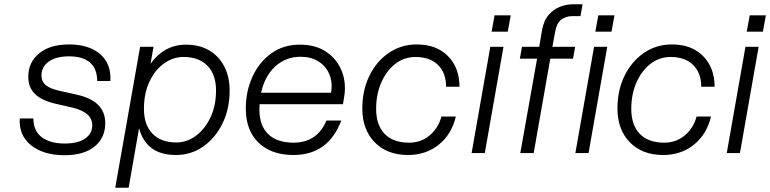

<svg xmlns="http://www.w3.org/2000/svg" viewBox="-20 -720 3622 903"><path d="M320 -214 246 -231Q178 -246 145.5 -277Q113 -308 113 -359Q113 -427 164 -469Q215 -511 305 -511Q399 -511 451.5 -465Q504 -419 499 -339H437Q437 -397 403 -426Q369 -455 305 -455Q244 -455 209.5 -430.5Q175 -406 175 -365Q175 -336 196 -319Q217 -302 264 -292L340 -275Q475 -246 475 -141Q475 -72 425 -31Q375 10 283 10Q185 10 126.5 -36.5Q68 -83 73 -163H137Q137 -105 176 -75Q215 -45 284 -45Q347 -45 380.5 -68.5Q414 -92 414 -131Q414 -192 320 -214Z M639 -500H702L688 -420Q717 -462 759.5 -486Q802 -510 855 -510Q917 -510 963 -483.5Q1009 -457 1034.5 -408Q1060 -359 1060 -294Q1060 -208 1026.5 -139.5Q993 -71 936 -31Q879 9 808 9Q736 9 693 -23.5Q650 -56 634 -117L585 163H522ZM996 -295Q996 -369 956 -410.5Q916 -452 843 -452Q793 -452 750.5 -421Q708 -390 682.5 -335Q657 -280 657 -208Q657 -133 697 -91.5Q737 -50 810 -50Q859 -50 901.5 -81.5Q944 -113 970 -168Q996 -223 996 -295Z M1136 -209Q1136 -291 1167.5 -359.5Q1199 -428 1256 -469Q1313 -510 1390 -510Q1465 -510 1515.5 -475.5Q1566 -441 1588 -384Q1610 -327 1598 -260L1593 -230H1201Q1200 -218 1200 -205Q1200 -129 1241.5 -89Q1283 -49 1361 -49Q1417 -49 1456 -76Q1495 -103 1515 -153H1585Q1524 9 1360 9Q1256 9 1196 -49Q1136 -107 1136 -209ZM1394 -453Q1324 -453 1274.5 -407.5Q1225 -362 1208 -284H1537Q1545 -334 1528.5 -372Q1512 -410 1477 -431.5Q1442 -453 1394 -453Z M1684 -210Q1684 -296 1717.5 -364Q1751 -432 1809 -471.5Q1867 -511 1940 -511Q2033 -511 2087 -456Q2141 -401 2141 -312H2078Q2078 -377 2040 -414.5Q2002 -452 1934 -452Q1881 -452 1839.5 -420Q1798 -388 1773.5 -332.5Q1749 -277 1749 -208Q1749 -132 1789 -90.5Q1829 -49 1904 -49Q1960 -49 2001 -83.5Q2042 -118 2056 -172H2124Q2104 -88 2043.5 -39.5Q1983 9 1899 9Q1801 9 1742.5 -50.5Q1684 -110 1684 -210Z M2306 -648H2382L2368 -571H2292ZM2286 -500H2348L2260 0H2198Z M2425 -444 2435 -500H2516L2529 -577Q2537 -623 2560.5 -650Q2584 -677 2614.5 -688.5Q2645 -700 2677 -700H2720L2710 -644H2670Q2641 -644 2619.5 -627.5Q2598 -611 2591 -571L2578 -500H2685L2675 -444H2568L2490 0H2427L2506 -444Z M2794 -648H2870L2856 -571H2780ZM2774 -500H2836L2748 0H2686Z M2884 -210Q2884 -296 2917.5 -364Q2951 -432 3009 -471.5Q3067 -511 3140 -511Q3233 -511 3287 -456Q3341 -401 3341 -312H3278Q3278 -377 3240 -414.5Q3202 -452 3134 -452Q3081 -452 3039.5 -420Q2998 -388 2973.5 -332.5Q2949 -277 2949 -208Q2949 -132 2989 -90.5Q3029 -49 3104 -49Q3160 -49 3201 -83.5Q3242 -118 3256 -172H3324Q3304 -88 3243.5 -39.5Q3183 9 3099 9Q3001 9 2942.5 -50.5Q2884 -110 2884 -210Z M3506 -648H3582L3568 -571H3492ZM3486 -500H3548L3460 0H3398Z"/></svg>

Font: Overused Grotesk Book
Style: Italic
Weight: 350
Italic angle: -10°
Version: Version 0.003